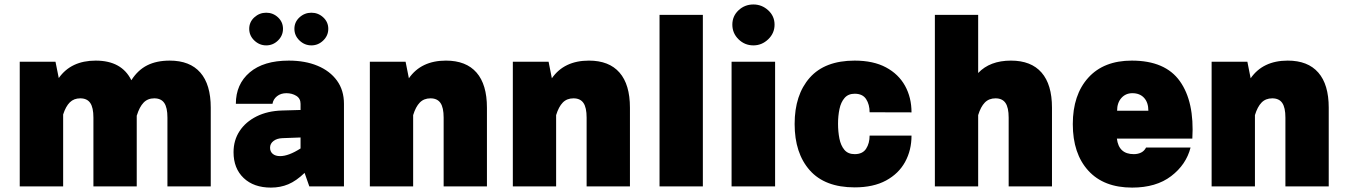

<svg xmlns="http://www.w3.org/2000/svg" viewBox="-20 -830 5996 855"><path d="M67.9 -555.2H227.1L241.7 -482.4Q296.4 -560.1 406.2 -560.1Q522 -560.1 564.9 -472.7Q593.8 -518.1 635.5 -539.1Q677.2 -560.1 735.8 -560.1Q825.7 -560.1 872.1 -506.8Q918.5 -453.6 918.5 -350.6V0H725.6V-306.2Q725.6 -351.1 711.4 -371.6Q697.3 -392.1 667 -392.1Q637.7 -392.1 619.4 -373Q601.1 -354 589.4 -315.9H588.9V0H396V-306.2Q396 -351.1 381.8 -371.6Q367.7 -392.1 337.4 -392.1Q309.1 -392.1 291 -374.3Q272.9 -356.4 261.2 -320.3V0H67.9Z M1511.7 -367.7V0H1357.4L1336.4 -60.1Q1299.3 -24.4 1263.9 -9.5Q1228.5 5.4 1186.5 5.4Q1109.9 5.4 1064.9 -37.4Q1020 -80.1 1020 -152.3Q1020 -205.6 1047.1 -246.6Q1074.2 -287.6 1122.8 -311.8Q1171.4 -335.9 1235.4 -337.9L1318.4 -340.3V-367.7Q1318.4 -391.6 1299.3 -403.3Q1280.3 -415 1255.4 -415Q1230.5 -415 1213.6 -401.6Q1196.8 -388.2 1193.4 -367.7H1030.3Q1030.3 -455.1 1092 -507.6Q1153.8 -560.1 1266.1 -560.1Q1338.9 -560.1 1394 -537.1Q1449.2 -514.2 1480.5 -471.2Q1511.7 -428.2 1511.7 -367.7ZM1182.6 -172.4Q1182.6 -154.8 1194.6 -144.8Q1206.5 -134.8 1227.5 -134.8Q1265.1 -134.8 1318.4 -168.9V-217.8L1238.3 -214.8Q1212.9 -213.9 1197.8 -202.1Q1182.6 -190.4 1182.6 -172.4ZM1089.8 -701.7Q1089.8 -731.9 1112.5 -752.7Q1135.3 -773.4 1165.5 -773.4Q1195.8 -773.4 1218 -752.7Q1240.2 -731.9 1240.2 -701.7Q1240.2 -671.4 1218 -649.7Q1195.8 -627.9 1165.5 -627.9Q1135.3 -627.9 1112.5 -649.7Q1089.8 -671.4 1089.8 -701.7ZM1291 -701.7Q1291 -731.9 1313.7 -752.7Q1336.4 -773.4 1366.7 -773.4Q1397 -773.4 1419.4 -752.7Q1441.9 -731.9 1441.9 -701.7Q1441.9 -671.4 1419.4 -649.7Q1397 -627.9 1366.7 -627.9Q1336.4 -627.9 1313.7 -649.7Q1291 -671.4 1291 -701.7Z M1819.8 0H1627V-555.2H1786.1L1800.8 -481.4Q1855.5 -560.1 1965.8 -560.1Q2055.7 -560.1 2102.1 -506.8Q2148.4 -453.6 2148.4 -350.6V0H1955.6V-306.2Q1955.6 -351.1 1941.4 -371.6Q1927.2 -392.1 1897 -392.1Q1867.7 -392.1 1849.4 -373.3Q1831.1 -354.5 1819.8 -317.4Z M2456.5 0H2263.7V-555.2H2422.9L2437.5 -481.4Q2492.2 -560.1 2602.5 -560.1Q2692.4 -560.1 2738.8 -506.8Q2785.2 -453.6 2785.2 -350.6V0H2592.3V-306.2Q2592.3 -351.1 2578.1 -371.6Q2564 -392.1 2533.7 -392.1Q2504.4 -392.1 2486.1 -373.3Q2467.8 -354.5 2456.5 -317.4Z M3109.9 0H2917V-763.7H3109.9Z M3241.2 -720.2Q3241.2 -758.3 3268.8 -784.2Q3296.4 -810.1 3335 -810.1Q3372.6 -810.1 3400.9 -784.2Q3429.2 -758.3 3429.2 -720.2Q3429.2 -682.1 3400.9 -655Q3372.6 -627.9 3335 -627.9Q3296.4 -627.9 3268.8 -655Q3241.2 -682.1 3241.2 -720.2ZM3237.8 -555.2H3431.6V0H3237.8Z M3786.1 -560.1Q3869.1 -560.1 3925.3 -530Q3981.4 -500 4010.3 -447.8Q4039.1 -395.5 4039.1 -329.6L3852.5 -330.1Q3852.5 -364.7 3836.9 -388.7Q3821.3 -412.6 3786.1 -412.6Q3757.3 -412.6 3741 -393.8Q3724.6 -375 3718.3 -344.5Q3711.9 -314 3711.9 -279.3Q3711.9 -243.7 3718 -212.9Q3724.1 -182.1 3740.2 -162.8Q3756.3 -143.6 3786.1 -143.6Q3821.3 -143.6 3836.9 -167.7Q3852.5 -191.9 3852.5 -226.1H4039.1Q4039.1 -161.1 4010.5 -108.9Q3981.9 -56.6 3925.5 -26.1Q3869.1 4.4 3786.1 4.4Q3653.3 4.4 3585.9 -71.8Q3518.6 -147.9 3518.6 -277.8Q3518.6 -407.7 3585.9 -483.9Q3653.3 -560.1 3786.1 -560.1Z M4335.9 0H4143.1V-763.7H4335.9V-504.9Q4388.2 -560.1 4481.9 -560.1Q4571.8 -560.1 4618.2 -506.8Q4664.6 -453.6 4664.6 -350.6V0H4471.7V-306.2Q4471.7 -351.1 4457.5 -371.6Q4443.4 -392.1 4413.1 -392.1Q4383.8 -392.1 4365.5 -373.3Q4347.2 -354.5 4335.9 -317.4Z M4953.6 -212.9Q4961.9 -143.6 5028.8 -143.6Q5047.4 -143.6 5061.5 -150.6Q5075.7 -157.7 5083.5 -172.9H5281.7Q5262.2 -96.7 5195.3 -45.7Q5128.4 5.4 5021.5 5.4Q4895 5.4 4826.2 -70.3Q4757.3 -146 4757.3 -277.3Q4757.3 -407.7 4826.2 -483.9Q4895 -560.1 5020 -560.1Q5168.9 -560.1 5234.1 -468.5Q5299.3 -377 5289.6 -212.9ZM4954.6 -336.9H5093.8Q5093.8 -373.5 5074.7 -394.3Q5055.7 -415 5022.5 -415Q4992.7 -415 4973.6 -393.6Q4954.6 -372.1 4954.6 -336.9Z M5568.4 0H5375.5V-555.2H5534.7L5549.3 -481.4Q5604 -560.1 5714.4 -560.1Q5804.2 -560.1 5850.6 -506.8Q5897 -453.6 5897 -350.6V0H5704.1V-306.2Q5704.1 -351.1 5689.9 -371.6Q5675.8 -392.1 5645.5 -392.1Q5616.2 -392.1 5597.9 -373.3Q5579.6 -354.5 5568.4 -317.4Z"/></svg>

Font: Estedad-FD Black
Style: Regular
Weight: 900
Designer: Amin Abedi
Version: Version 7.3